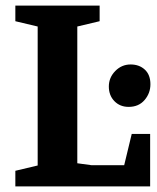

<svg xmlns="http://www.w3.org/2000/svg" viewBox="-20 -668 564 688"><path d="M35 0V-56L115 -75V-573L35 -592V-648H337V-592L257 -573V-83L308 -76H425L452 -188H518V0ZM441 -285Q410 -285 390 -305.5Q370 -326 370 -358Q370 -390 393 -413.5Q416 -437 448 -437Q479 -437 499 -418.5Q519 -400 519 -366Q519 -334 498 -309.5Q477 -285 441 -285Z"/></svg>

Font: Faustina
Style: Bold
Weight: 700
Designer: Alfonso Garcia
Foundry: http://www.omnibus-type.com
Version: Version 1.200